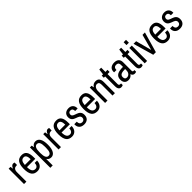

<svg xmlns="http://www.w3.org/2000/svg" viewBox="476 -2602 4654 4654"><g transform="rotate(-45 2803.0 -275.0)"><path d="M228 -538C178 -538 152 -497 139 -457H133L122 -526H60V0H142V-321C142 -414 188 -445 240 -445H267V-530C267 -530 250 -538 228 -538Z M513 -538C381 -538 315 -452 315 -263C315 -68 383 12 514 12C616 12 686 -61 686 -179H605C605 -106 568 -61 516 -61C438 -61 402 -116 401 -239H686V-291C686 -467 628 -538 513 -538ZM513 -465C570 -465 600 -412 600 -312H402C409 -413 440 -465 513 -465Z M982 -538C934 -538 892 -513 867 -465H862L851 -526H789V173H871V-46H876C894 -10 937 12 988 12C1075 12 1145 -71 1145 -262C1145 -455 1082 -538 982 -538ZM965 -465C1028 -465 1059 -413 1059 -282V-244C1059 -113 1028 -61 965 -61C902 -61 871 -123 871 -244V-282C871 -403 902 -465 965 -465Z M1413 -538C1363 -538 1337 -497 1324 -457H1318L1307 -526H1245V0H1327V-321C1327 -414 1373 -445 1425 -445H1452V-530C1452 -530 1435 -538 1413 -538Z M1698 -538C1566 -538 1500 -452 1500 -263C1500 -68 1568 12 1699 12C1801 12 1871 -61 1871 -179H1790C1790 -106 1753 -61 1701 -61C1623 -61 1587 -116 1586 -239H1871V-291C1871 -467 1813 -538 1698 -538ZM1698 -465C1755 -465 1785 -412 1785 -312H1587C1594 -413 1625 -465 1698 -465Z M2123 -538C2023 -538 1959 -481 1959 -388C1959 -199 2199 -270 2199 -138C2199 -87 2163 -60 2120 -60C2072 -60 2034 -88 2034 -154V-164H1948C1948 -162 1947 -156 1947 -142C1947 -64 1995 12 2116 12C2213 12 2284 -37 2284 -150C2284 -346 2044 -279 2044 -394C2044 -423 2057 -466 2115 -466C2171 -466 2188 -425 2188 -384V-375H2273C2273 -377 2274 -387 2274 -394C2274 -472 2221 -538 2123 -538Z M2564 -538C2432 -538 2366 -452 2366 -263C2366 -68 2434 12 2565 12C2667 12 2737 -61 2737 -179H2656C2656 -106 2619 -61 2567 -61C2489 -61 2453 -116 2452 -239H2737V-291C2737 -467 2679 -538 2564 -538ZM2564 -465C2621 -465 2651 -412 2651 -312H2453C2460 -413 2491 -465 2564 -465Z M3046 -538C2994 -538 2948 -517 2919 -465H2913L2902 -526H2840V0H2922V-321C2922 -412 2968 -465 3020 -465C3064 -465 3094 -446 3094 -373V0H3176V-379C3176 -496 3125 -538 3046 -538Z M3377 -526V-672H3313L3295 -526H3250V-453H3295V-111C3295 -51 3317 10 3389 10C3409 10 3434 4 3448 -4V-61H3424C3393 -61 3377 -78 3377 -109V-453H3448V-526Z M3687 -538C3588 -538 3518 -488 3518 -392C3518 -383 3518 -376 3519 -370H3600V-382C3600 -422 3619 -465 3681 -465C3748 -465 3764 -430 3764 -380V-312C3611 -312 3498 -281 3498 -136C3498 -9 3584 12 3636 12C3691 12 3737 -14 3764 -57H3769C3779 -18 3809 8 3852 8C3878 8 3897 1 3906 -4V-61H3874C3860 -61 3846 -71 3846 -96V-391C3846 -484 3793 -538 3687 -538ZM3764 -239V-191C3764 -104 3707 -61 3655 -61C3609 -61 3584 -81 3584 -141C3584 -223 3657 -239 3764 -239Z M4061 -526V-672H3997L3979 -526H3934V-453H3979V-111C3979 -51 4001 10 4073 10C4093 10 4118 4 4132 -4V-61H4108C4077 -61 4061 -78 4061 -109V-453H4132V-526Z M4280 -625V-723H4198V-625ZM4280 0V-526H4198V0Z M4580 0 4731 -526H4648L4541 -126H4537L4430 -526H4340L4491 0Z M4980 -538C4848 -538 4782 -452 4782 -263C4782 -68 4850 12 4981 12C5083 12 5153 -61 5153 -179H5072C5072 -106 5035 -61 4983 -61C4905 -61 4869 -116 4868 -239H5153V-291C5153 -467 5095 -538 4980 -538ZM4980 -465C5037 -465 5067 -412 5067 -312H4869C4876 -413 4907 -465 4980 -465Z M5405 -538C5305 -538 5241 -481 5241 -388C5241 -199 5481 -270 5481 -138C5481 -87 5445 -60 5402 -60C5354 -60 5316 -88 5316 -154V-164H5230C5230 -162 5229 -156 5229 -142C5229 -64 5277 12 5398 12C5495 12 5566 -37 5566 -150C5566 -346 5326 -279 5326 -394C5326 -423 5339 -466 5397 -466C5453 -466 5470 -425 5470 -384V-375H5555C5555 -377 5556 -387 5556 -394C5556 -472 5503 -538 5405 -538Z"/></g></svg>

Font: Archivo Narrow
Style: Regular
Weight: 400
Designer: Hector Gatti
Foundry: Omnibus-Type
Version: Version 1.003;PS 001.003;hotconv 1.0.70;makeotf.lib2.5.58329